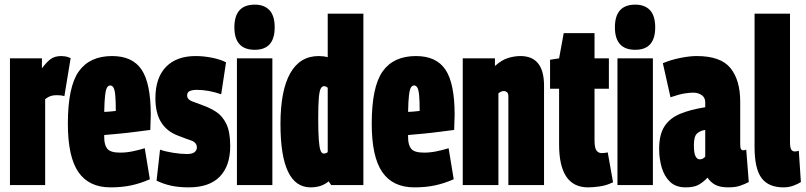

<svg xmlns="http://www.w3.org/2000/svg" viewBox="-20 -799 3478 829"><path d="M161 -547V-504Q182 -532 199.5 -544.5Q217 -557 245 -557Q252 -557 262 -555.5Q272 -554 285 -548L258 -384Q248 -387 238 -387.5Q228 -388 223 -388Q210 -388 199 -384.5Q188 -381 175 -371V0H23V-547Z M457 10Q364 10 318.5 -56Q273 -122 273 -265Q273 -424 320 -490.5Q367 -557 464 -557Q552 -557 591.5 -498Q631 -439 631 -303Q631 -292 630 -272Q629 -252 629 -238Q605 -235 567 -230Q529 -225 491.5 -221.5Q454 -218 430 -216V-206Q430 -173 443.5 -156.5Q457 -140 499 -140Q525 -140 552 -145.5Q579 -151 605 -159L627 -25Q586 -7 546 1.5Q506 10 457 10ZM430 -316Q441 -316 456 -317.5Q471 -319 480 -320Q480 -366 477.5 -389.5Q475 -413 469.5 -421.5Q464 -430 456 -430Q448 -430 442.5 -421.5Q437 -413 434 -389Q431 -365 430 -316Z M656 -19 671 -153Q692 -145 726.5 -139.5Q761 -134 787 -134Q810 -134 820 -142Q830 -150 830 -162Q830 -184 805 -192.5Q780 -201 747 -214Q700 -232 675.5 -271.5Q651 -311 651 -375Q651 -463 696.5 -510Q742 -557 825 -557Q860 -557 896.5 -549.5Q933 -542 956 -530L935 -392Q880 -411 830 -411Q811 -411 799.5 -406Q788 -401 788 -387Q788 -370 808 -362Q828 -354 859 -343Q887 -333 913.5 -316Q940 -299 957 -264.5Q974 -230 974 -168Q974 -83 929 -36.5Q884 10 795 10Q753 10 720 3Q687 -4 656 -19Z M1080 -584Q992 -584 992 -681Q992 -779 1080 -779Q1121 -779 1143.5 -755Q1166 -731 1166 -681Q1166 -584 1080 -584ZM1003 0V-547H1156V0Z M1410 0 1399 -16Q1368 10 1321 10Q1191 10 1191 -263Q1191 -408 1233 -482.5Q1275 -557 1356 -557Q1377 -557 1395 -552V-740H1549V0ZM1395 -142V-420Q1387 -427 1380 -427Q1370 -427 1364.5 -416Q1359 -405 1356.5 -375.5Q1354 -346 1354 -288Q1354 -228 1356.5 -195Q1359 -162 1364 -149Q1369 -136 1378 -136Q1387 -136 1395 -142Z M1769 10Q1676 10 1630.5 -56Q1585 -122 1585 -265Q1585 -424 1632 -490.5Q1679 -557 1776 -557Q1864 -557 1903.5 -498Q1943 -439 1943 -303Q1943 -292 1942 -272Q1941 -252 1941 -238Q1917 -235 1879 -230Q1841 -225 1803.5 -221.5Q1766 -218 1742 -216V-206Q1742 -173 1755.5 -156.5Q1769 -140 1811 -140Q1837 -140 1864 -145.5Q1891 -151 1917 -159L1939 -25Q1898 -7 1858 1.5Q1818 10 1769 10ZM1742 -316Q1753 -316 1768 -317.5Q1783 -319 1792 -320Q1792 -366 1789.5 -389.5Q1787 -413 1781.5 -421.5Q1776 -430 1768 -430Q1760 -430 1754.5 -421.5Q1749 -413 1746 -389Q1743 -365 1742 -316Z M1978 0V-547H2117V-514Q2146 -540 2173.5 -548.5Q2201 -557 2227 -557Q2329 -557 2329 -429V0H2175V-382Q2175 -396 2169 -401Q2163 -406 2156 -406Q2144 -406 2132 -396V0Z M2519 10Q2394 10 2394 -175V-416H2355V-541L2394 -547L2414 -656H2547V-547H2609V-416H2547V-194Q2547 -160 2555.5 -149Q2564 -138 2577 -138Q2592 -138 2604 -141L2627 -12Q2598 2 2569 6Q2540 10 2519 10Z M2723 -584Q2635 -584 2635 -681Q2635 -779 2723 -779Q2764 -779 2786.5 -755Q2809 -731 2809 -681Q2809 -584 2723 -584ZM2646 0V-547H2799V0Z M2826 -156Q2826 -218 2849 -253.5Q2872 -289 2916.5 -307.5Q2961 -326 3025 -336V-357Q3025 -378 3009.5 -388.5Q2994 -399 2973 -399Q2958 -399 2935.5 -395.5Q2913 -392 2875 -379L2842 -526Q2874 -540 2915.5 -548.5Q2957 -557 2988 -557Q3092 -557 3134 -505Q3176 -453 3176 -360V-176Q3176 -160 3179.5 -155Q3183 -150 3187 -150Q3196 -150 3202 -153L3213 -13Q3196 -4 3175.5 3Q3155 10 3124 10Q3089 10 3068.5 -1Q3048 -12 3035 -32Q3015 -11 2995 -0.5Q2975 10 2940 10Q2898 10 2873 -14Q2848 -38 2837 -76Q2826 -114 2826 -156ZM2976 -172Q2976 -138 2983 -124.5Q2990 -111 3001 -111Q3016 -111 3025 -123V-238Q3003 -235 2989.5 -222.5Q2976 -210 2976 -172Z M3391 -740V-187Q3391 -161 3396.5 -153Q3402 -145 3412 -145Q3418 -145 3429 -148L3438 -13Q3426 -5 3406 2.5Q3386 10 3363 10Q3298 10 3268 -30.5Q3238 -71 3238 -164V-740Z"/></svg>

Font: Georama ExtraCondensed ExtraBold
Style: Regular
Weight: 800
Width: 2
Designer: Jean-Baptiste Levee
Foundry: Production Type
Version: Version 1.000